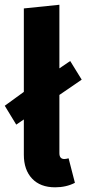

<svg xmlns="http://www.w3.org/2000/svg" viewBox="-27 -778 367 815"><path d="M246.1 -103Q252.4 -103 264.2 -106L291 -2Q253.9 17.1 207 17.1Q144 17.1 109.1 -20Q74.2 -57.1 74.2 -121.1V-271L42 -249L-6.8 -329.1L73.2 -387.2L74.2 -388.2V-742.2L225.1 -757.8V-487.8L271 -519L319.8 -439.9L225.1 -375V-127.9Q225.1 -103 246.1 -103Z"/></svg>

Font: Fira Sans Compressed
Style: Bold
Weight: 700
Width: 1
Designer: Carrois Corporate & Edenspiekermann AG
Foundry: Carrois Corporate GbR & Edenspiekermann AG
Version: Version 4.203;PS 004.203;hotconv 1.0.88;makeotf.lib2.5.64775